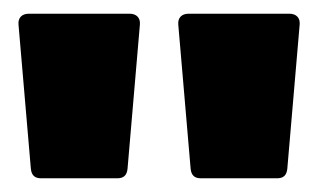

<svg xmlns="http://www.w3.org/2000/svg" viewBox="-20 -720 462 280"><path d="M40 -460H151C160 -460 165 -464 166 -474L184 -684C185 -694 179 -700 169 -700H22C12 -700 6 -694 7 -684L25 -474C26 -464 31 -460 40 -460ZM273 -460H384C393 -460 398 -464 399 -474L417 -684C418 -694 412 -700 402 -700H255C245 -700 239 -694 240 -684L258 -474C259 -464 264 -460 273 -460Z"/></svg>

Font: Barlow Semi Condensed Black
Style: Regular
Weight: 900
Width: 4
Designer: Jeremy Tribby
Foundry: Tribby Type
Version: Version 1.408;PS 001.408;hotconv 1.0.88;makeotf.lib2.5.64775